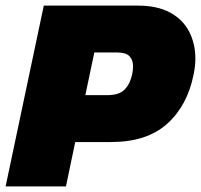

<svg xmlns="http://www.w3.org/2000/svg" viewBox="-36 -664 716 684"><path d="M-16 0 120 -644H455Q524 -644 569.5 -619.5Q615 -595 637.5 -552Q660 -509 660 -455Q660 -429 654 -400Q632 -288 559.5 -223Q487 -158 360 -158H232L199 0ZM268 -325H346Q389 -325 408.5 -345.5Q428 -366 435 -400Q438 -415 438 -428Q438 -451 425 -464Q412 -477 382 -477H300Z"/></svg>

Font: Kanit ExtraBold
Style: Italic
Weight: 800
Italic angle: -12°
Designer: Katatrad Team
Foundry: CadsonDemak
Version: Version 2.000; ttfautohint (v1.8.3)